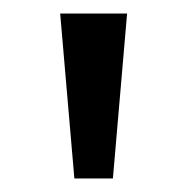

<svg xmlns="http://www.w3.org/2000/svg" viewBox="-20 -734 277 284"><path d="M90 -470 69 -714H168L147 -470Z"/></svg>

Font: Outfit Thin
Style: Regular
Weight: 400
Version: Version 1.100;gftools[0.9.27]